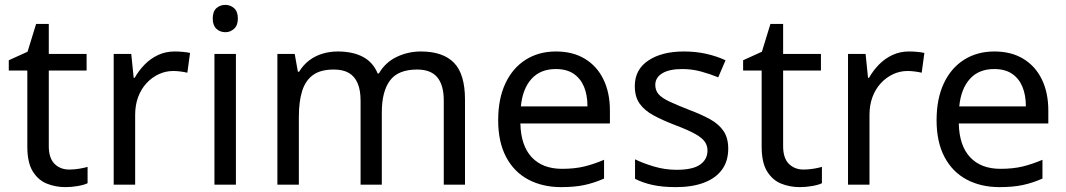

<svg xmlns="http://www.w3.org/2000/svg" viewBox="-20 -757 4368 787"><path d="M264 -62Q284 -62 305 -65.5Q326 -69 339 -73V-6Q325 1 299 5.5Q273 10 249 10Q207 10 171.5 -4.5Q136 -19 114 -55Q92 -91 92 -156V-468H16V-510L93 -545L128 -659H180V-536H335V-468H180V-158Q180 -109 203.5 -85.5Q227 -62 264 -62Z M696 -546Q711 -546 728.5 -544.5Q746 -543 759 -540L748 -459Q735 -462 719.5 -464Q704 -466 690 -466Q659 -466 631 -453Q603 -440 581 -416.5Q559 -393 546.5 -360Q534 -327 534 -286V0H446V-536H518L528 -438H532Q549 -468 573 -492.5Q597 -517 628 -531.5Q659 -546 696 -546Z M947 -536V0H859V-536ZM904 -737Q924 -737 939.5 -723.5Q955 -710 955 -681Q955 -653 939.5 -639Q924 -625 904 -625Q882 -625 867 -639Q852 -653 852 -681Q852 -710 867 -723.5Q882 -737 904 -737Z M1705 -546Q1796 -546 1841 -499.5Q1886 -453 1886 -349V0H1799V-345Q1799 -408 1772.5 -440Q1746 -472 1690 -472Q1612 -472 1578.5 -427Q1545 -382 1545 -296V0H1458V-345Q1458 -387 1446 -415.5Q1434 -444 1410 -458Q1386 -472 1348 -472Q1294 -472 1263 -449.5Q1232 -427 1218.5 -384Q1205 -341 1205 -278V0H1117V-536H1188L1201 -463H1206Q1223 -491 1247.5 -509.5Q1272 -528 1302 -537Q1332 -546 1364 -546Q1426 -546 1467.5 -524Q1509 -502 1528 -456H1533Q1560 -502 1606.5 -524Q1653 -546 1705 -546Z M2259 -546Q2328 -546 2377.5 -516Q2427 -486 2453.5 -431.5Q2480 -377 2480 -304V-251H2113Q2115 -160 2159.5 -112.5Q2204 -65 2284 -65Q2335 -65 2374.5 -74.5Q2414 -84 2456 -102V-25Q2415 -7 2375 1.5Q2335 10 2280 10Q2204 10 2145.5 -21Q2087 -52 2054.5 -113.5Q2022 -175 2022 -264Q2022 -352 2051.5 -415Q2081 -478 2134.5 -512Q2188 -546 2259 -546ZM2258 -474Q2195 -474 2158.5 -433.5Q2122 -393 2115 -321H2388Q2388 -367 2374 -401Q2360 -435 2331.5 -454.5Q2303 -474 2258 -474Z M2965 -148Q2965 -96 2939 -61Q2913 -26 2865 -8Q2817 10 2751 10Q2695 10 2654.5 1Q2614 -8 2583 -24V-104Q2615 -88 2660.5 -74.5Q2706 -61 2753 -61Q2820 -61 2850 -82.5Q2880 -104 2880 -140Q2880 -160 2869 -176Q2858 -192 2829.5 -208Q2801 -224 2748 -244Q2696 -264 2659 -284Q2622 -304 2602 -332Q2582 -360 2582 -404Q2582 -472 2637.5 -509Q2693 -546 2783 -546Q2832 -546 2874.5 -536.5Q2917 -527 2954 -510L2924 -440Q2890 -454 2853 -464Q2816 -474 2777 -474Q2723 -474 2694.5 -456.5Q2666 -439 2666 -409Q2666 -387 2679 -371.5Q2692 -356 2722.5 -341.5Q2753 -327 2804 -307Q2855 -288 2891 -268Q2927 -248 2946 -219.5Q2965 -191 2965 -148Z M3274 -62Q3294 -62 3315 -65.5Q3336 -69 3349 -73V-6Q3335 1 3309 5.5Q3283 10 3259 10Q3217 10 3181.5 -4.5Q3146 -19 3124 -55Q3102 -91 3102 -156V-468H3026V-510L3103 -545L3138 -659H3190V-536H3345V-468H3190V-158Q3190 -109 3213.5 -85.5Q3237 -62 3274 -62Z M3706 -546Q3721 -546 3738.5 -544.5Q3756 -543 3769 -540L3758 -459Q3745 -462 3729.5 -464Q3714 -466 3700 -466Q3669 -466 3641 -453Q3613 -440 3591 -416.5Q3569 -393 3556.5 -360Q3544 -327 3544 -286V0H3456V-536H3528L3538 -438H3542Q3559 -468 3583 -492.5Q3607 -517 3638 -531.5Q3669 -546 3706 -546Z M4056 -546Q4125 -546 4174.5 -516Q4224 -486 4250.5 -431.5Q4277 -377 4277 -304V-251H3910Q3912 -160 3956.5 -112.5Q4001 -65 4081 -65Q4132 -65 4171.5 -74.5Q4211 -84 4253 -102V-25Q4212 -7 4172 1.5Q4132 10 4077 10Q4001 10 3942.5 -21Q3884 -52 3851.5 -113.5Q3819 -175 3819 -264Q3819 -352 3848.5 -415Q3878 -478 3931.5 -512Q3985 -546 4056 -546ZM4055 -474Q3992 -474 3955.5 -433.5Q3919 -393 3912 -321H4185Q4185 -367 4171 -401Q4157 -435 4128.5 -454.5Q4100 -474 4055 -474Z"/></svg>

Font: utamil85
Style: Book
Weight: 400
Designer: Jelle Bosma - Monotype Design Team
Foundry: Monotype Imaging Inc.
Version: Version 2.003